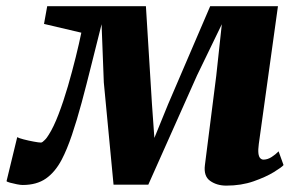

<svg xmlns="http://www.w3.org/2000/svg" viewBox="-48 -572 938 602"><path d="M661.5 10Q632 10 611 -4.8Q590 -19.5 594.5 -54.5L630 -334L647.5 -496L570 -336L417 7H308L277.5 -313.5L270.5 -496Q254 -431 238.5 -368.5Q223 -306 208 -250.2Q193 -194.5 177.5 -148.8Q162 -103 145.5 -71.5Q125 -32.5 96 -12.2Q67 8 23 8Q16.5 8 5 5.8Q-6.5 3.5 -16.5 0.8Q-26.5 -2 -27.5 -4L6 -142Q10.5 -139 26 -135Q41.5 -131 57.8 -128Q74 -125 80 -125Q83 -125 85.8 -127.2Q88.5 -129.5 92 -132.8Q95.5 -136 98.8 -140.5Q102 -145 104.5 -149Q120 -173 135.5 -213.5Q151 -254 164.8 -301.2Q178.5 -348.5 189.5 -393Q200.5 -437.5 207 -469.5L90 -497L100 -552.5H409.5L428.5 -245L436 -139.5L479 -245L611 -552.5H823.5L763.5 -121Q761 -102.5 762.2 -91.5Q763.5 -80.5 768 -76Q772.5 -71.5 778 -71.5Q791 -71.5 803.8 -79.8Q816.5 -88 825.5 -97.5L841 -54.5Q836 -48 810.8 -32.5Q785.5 -17 747 -3.5Q708.5 10 661.5 10Z"/></svg>

Font: Merriweather 24pt Black
Style: Italic
Weight: 900
Italic angle: -7.8°
Designer: Eben Sorkin
Foundry: Eben Sorkin
Version: Version 2.101